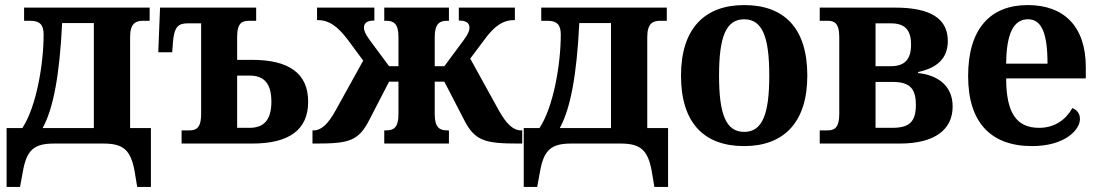

<svg xmlns="http://www.w3.org/2000/svg" viewBox="-20 -566 4330 757"><path d="M6 171H59L70 111C85 26 113 0 193 0H388C467 0 496 26 511 111L521 171H575V-61H493V-421C493 -474 516 -484 543 -484H570V-536H75V-484H100C136 -484 152 -469 152 -430C152 -312 123 -144 68 -61H6ZM148 -61C190 -137 215 -269 225 -475H350V-61Z M696 0H974C1120 0 1195 -54 1195 -165C1195 -277 1119 -330 974 -330H915V-421C915 -477 936 -484 962 -484H990V-536H611L604 -360H659L662 -401C667 -460 683 -474 720 -474H773V-116C773 -60 752 -52 727 -52H696ZM915 -62V-268H964C1022 -268 1050 -236 1050 -165C1050 -94 1021 -62 964 -62Z M1212 0H1225C1357 0 1394 -10 1437 -95L1514 -244H1551V-115C1551 -62 1531 -52 1503 -52H1495V0H1750V-52H1742C1715 -52 1694 -62 1694 -115V-244H1732L1809 -95C1852 -10 1892 0 2025 0H2039V-52H2034C2003 -52 1976 -78 1946 -132L1834 -335L1888 -407C1929 -464 1963 -487 2010 -487V-536H1789V-485C1817 -485 1831 -476 1831 -457C1831 -447 1828 -435 1809 -409L1732 -305H1694V-421C1694 -474 1715 -484 1742 -484H1750V-536H1495V-484H1503C1531 -484 1551 -474 1551 -421V-305H1514L1437 -409C1418 -435 1415 -447 1415 -457C1415 -476 1428 -485 1456 -485V-536H1230V-487C1277 -487 1311 -463 1353 -407L1412 -327L1304 -132C1275 -79 1248 -52 1217 -52H1212Z M2045 171H2098L2109 111C2124 26 2152 0 2232 0H2427C2506 0 2535 26 2550 111L2560 171H2614V-61H2532V-421C2532 -474 2555 -484 2582 -484H2609V-536H2114V-484H2139C2175 -484 2191 -469 2191 -430C2191 -312 2162 -144 2107 -61H2045ZM2187 -61C2229 -137 2254 -269 2264 -475H2389V-61Z M2914 10C3070 10 3163 -83 3163 -268C3163 -455 3072 -546 2914 -546C2758 -546 2665 -453 2665 -268C2665 -82 2755 10 2914 10ZM2914 -46C2841 -46 2815 -118 2815 -268C2815 -418 2841 -490 2914 -490C2987 -490 3013 -418 3013 -268C3013 -118 2987 -46 2914 -46Z M3212 0H3527C3667 0 3736 -56 3736 -146C3736 -231 3674 -270 3600 -278V-282C3649 -293 3717 -318 3717 -404C3717 -494 3647 -536 3509 -536H3212V-484H3243C3268 -484 3289 -477 3289 -419V-117C3289 -60 3268 -52 3243 -52H3212ZM3432 -305V-474H3492C3548 -474 3572 -448 3572 -390C3572 -333 3548 -305 3492 -305ZM3432 -62V-243H3498C3563 -243 3591 -221 3591 -153C3591 -84 3564 -62 3497 -62Z M4049 10C4177 10 4238 -53 4238 -97C4238 -118 4226 -133 4208 -140C4183 -95 4139 -62 4077 -62C3989 -62 3947 -119 3947 -257H4261V-301C4261 -462 4175 -546 4032 -546C3885 -546 3797 -453 3797 -266C3797 -84 3886 10 4049 10ZM4110 -315H3947C3948 -435 3977 -490 4033 -490C4087 -490 4110 -435 4110 -315Z"/></svg>

Font: Noto Serif SemiCondensed
Style: Bold
Weight: 700
Width: 4
Designer: Monotype Design Team
Foundry: Monotype Imaging Inc.
Version: Version 2.015